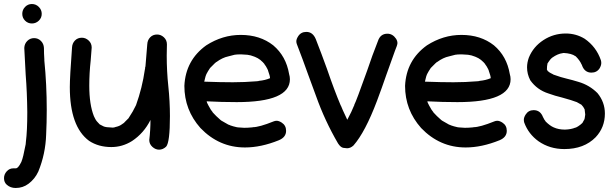

<svg xmlns="http://www.w3.org/2000/svg" viewBox="-53 -717 3060 957"><path d="M106 -600Q86 -600 72 -614Q58 -628 58 -648Q58 -668 72 -682.5Q86 -697 106 -697Q126 -697 140.5 -682.5Q155 -668 155 -648Q155 -628 140.5 -614Q126 -600 106 -600ZM25 220Q-1 220 -19 204Q-33 192 -33 171Q-33 152 -19.5 137Q-6 122 14 122H27Q31 122 37.5 115.5Q44 109 54 89V88Q62 71 75 2L76 -10Q83 -64 83 -158Q82 -257 75 -345L68 -478Q69 -499 83 -513Q97 -527 117 -527Q137 -527 151 -513Q165 -499 166 -478Q166 -450 168 -421V-415Q180 -296 180 -169Q180 -107 177 -46Q174 50 138 138Q121 175 89 199Q61 220 25 220Z M740 29Q722 29 706.5 15Q691 1 691 -19Q697 -69 697 -119Q664 -53 605 -14Q557 16 502 16Q438 16 391 -15Q295 -86 295 -283Q295 -333 306 -480Q307 -501 320.5 -515Q334 -529 355 -529Q374 -529 389 -515Q404 -501 404 -480L399 -415Q392 -353 392 -290Q392 -196 415 -138Q419 -130 422 -124Q425 -118 430 -112Q431 -110 444 -97Q453 -92 463.5 -87Q474 -82 509 -81Q516 -81 523 -84Q542 -88 554 -97L567 -106H566L588 -128L589 -130Q610 -161 625 -193Q656 -279 669 -370Q670 -371 670 -374Q670 -383 672 -386L681 -496Q682 -517 695.5 -531Q709 -545 730 -545Q749 -545 764 -531Q779 -517 779 -496L778 -440Q778 -362 786 -287Q794 -212 794 -138Q794 -7 775 14Q759 29 740 29Z M1168 18Q1039 18 946 -79Q866 -169 866 -289Q872 -417 975 -491Q1056 -543 1147 -543Q1243 -543 1309 -491Q1373 -437 1388 -348Q1392 -335 1392 -322Q1392 -208 1127 -208Q1051 -208 977 -212L979 -205L986 -191L998 -170L1007 -158V-157Q1024 -138 1045 -120L1050 -116L1085 -96Q1086 -96 1088 -95Q1090 -94 1092 -93.5Q1094 -93 1095 -92Q1109 -87 1127 -83Q1132 -83 1134 -82L1164 -80Q1183 -80 1202 -82Q1207 -82 1207 -83Q1239 -83 1311 -112Q1318 -115 1326 -115Q1337 -115 1351 -106Q1373 -92 1373 -65Q1373 -33 1337 -18Q1248 18 1168 18ZM1107 -307Q1167 -307 1227 -312Q1231 -313 1236 -313Q1236 -314 1238 -314Q1269 -317 1292 -327H1293Q1293 -338 1283 -365Q1283 -368 1281 -370V-371Q1272 -389 1265 -397V-398Q1257 -408 1247 -416L1245 -418Q1232 -428 1219 -433L1214 -435Q1197 -442 1180 -444L1148 -446Q1126 -446 1116 -444L1085 -436Q1056 -430 1026 -408Q1023 -408 1020 -403H1019Q1012 -397 1006 -390L994 -378Q982 -360 976 -348V-347Q976 -346 975 -346Q971 -336 969 -326.5Q967 -317 965 -310Q1048 -307 1107 -307Z M1677 22Q1672 22 1658.5 20Q1645 18 1632 -2Q1566 -115 1522 -239L1483 -345Q1456 -421 1427 -496Q1424 -503 1424 -511Q1424 -522 1433 -536Q1447 -558 1474 -558Q1506 -558 1521 -522Q1550 -448 1577 -373Q1614 -265 1645 -192V-191H1646Q1650 -179 1678 -120Q1701 -163 1711 -189L1713 -193V-195Q1722 -211 1777 -365Q1802 -440 1831 -513Q1843 -549 1878 -549Q1904 -549 1921 -524Q1928 -513 1928 -502Q1928 -493 1915 -462L1872 -342Q1850 -278 1826 -214Q1767 -58 1709 8Q1694 22 1677 22Z M2268 18Q2139 18 2046 -79Q1966 -169 1966 -289Q1972 -417 2075 -491Q2156 -543 2247 -543Q2343 -543 2409 -491Q2473 -437 2488 -348Q2492 -335 2492 -322Q2492 -208 2227 -208Q2151 -208 2077 -212L2079 -205L2086 -191L2098 -170L2107 -158V-157Q2124 -138 2145 -120L2150 -116L2185 -96Q2186 -96 2188 -95Q2190 -94 2192 -93.5Q2194 -93 2195 -92Q2209 -87 2227 -83Q2232 -83 2234 -82L2264 -80Q2283 -80 2302 -82Q2307 -82 2307 -83Q2339 -83 2411 -112Q2418 -115 2426 -115Q2437 -115 2451 -106Q2473 -92 2473 -65Q2473 -33 2437 -18Q2348 18 2268 18ZM2207 -307Q2267 -307 2327 -312Q2331 -313 2336 -313Q2336 -314 2338 -314Q2369 -317 2392 -327H2393Q2393 -338 2383 -365Q2383 -368 2381 -370V-371Q2372 -389 2365 -397V-398Q2357 -408 2347 -416L2345 -418Q2332 -428 2319 -433L2314 -435Q2297 -442 2280 -444L2248 -446Q2226 -446 2216 -444L2185 -436Q2156 -430 2126 -408Q2123 -408 2120 -403H2119Q2112 -397 2106 -390L2094 -378Q2082 -360 2076 -348V-347Q2076 -346 2075 -346Q2071 -336 2069 -326.5Q2067 -317 2065 -310Q2148 -307 2207 -307Z M2682 -412H2683V-413ZM2678 -363Q2677 -363 2677 -364ZM2760 26Q2687 26 2631 -13Q2581 -49 2560 -106Q2558 -113 2558 -120Q2558 -132 2567 -146Q2581 -168 2607 -168Q2641 -168 2654 -132Q2655 -132 2655 -131Q2659 -121 2666 -113V-112Q2688 -90 2707 -82Q2731 -71 2763 -71Q2794 -72 2815 -81H2817Q2828 -86 2840 -95.5Q2852 -105 2852 -108Q2855 -112 2857 -117Q2862 -122 2864 -146L2861 -172Q2855 -185 2845 -195L2822 -208Q2820 -208 2816 -210Q2802 -216 2748 -231Q2714 -239 2681 -251Q2624 -269 2590 -317Q2574 -348 2574 -381Q2574 -405 2583 -430Q2605 -484 2655.5 -517Q2706 -550 2767 -550Q2818 -550 2861 -524Q2919 -484 2942 -417Q2944 -410 2944 -403Q2944 -391 2936 -377Q2922 -355 2895 -355Q2861 -355 2848 -391Q2848 -395 2846 -395Q2838 -415 2816 -437H2815Q2796 -451 2756 -453Q2754 -452 2751 -452Q2727 -449 2700 -430Q2689 -422 2676 -401Q2673 -388 2673 -370L2679 -360L2678 -363L2683 -358Q2692 -352 2701 -348Q2703 -346 2706 -345Q2709 -344 2712 -343Q2742 -332 2771.5 -325Q2801 -318 2830 -309Q2885 -293 2925 -253Q2962 -208 2962 -151Q2962 -82 2916 -33Q2858 26 2760 26Z"/></svg>

Font: Bad Comic
Style: Regular
Weight: 400
Designer: GGBotNet
Foundry: f0n7
Version: 0.9